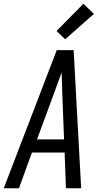

<svg xmlns="http://www.w3.org/2000/svg" viewBox="-32 -1002 552 1022"><path d="M-12 0 270 -735H360L400 0H319L312 -190H138L69 0ZM309 -260 300 -490Q299 -522 298 -553.5Q297 -585 296 -616Q285 -585 273 -553.5Q261 -522 250 -490L165 -260ZM315 -793 269 -837 412 -982 468 -928Z"/></svg>

Font: Iosevka Custom
Style: Italic
Weight: 400
Italic angle: -9°
Monospace: yes
Designer: Belleve Invis
Foundry: Belleve Invis
Version: Version 30.3.3; ttfautohint (v1.8.3)